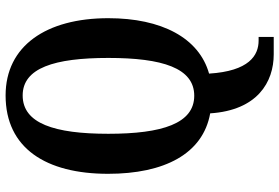

<svg xmlns="http://www.w3.org/2000/svg" viewBox="-176 -589 998 686"><g transform="rotate(-90 323.0 -246.0)"><path d="M472 233H534V179H521C468 179 412 145 403 2C531 -34 601 -168 601 -358C601 -580 502 -725 325 -725C136 -725 45 -580 45 -359C45 -158 116 -20 261 6C272 175 373 233 472 233ZM324 -51C225 -51 188 -165 188 -358C188 -551 225 -664 325 -664C423 -664 459 -551 459 -358C459 -165 423 -51 324 -51Z"/></g></svg>

Font: Noto Serif Tamil ExtraCondensed
Style: Bold Italic
Weight: 700
Width: 2
Italic angle: -12°
Designer: Indian Type Foundry, Tom Grace, and the Monotype Design Team
Foundry: Monotype Imaging Inc.
Version: Version 2.003